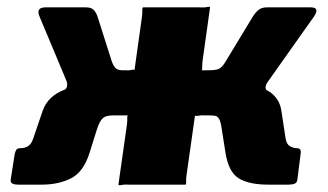

<svg xmlns="http://www.w3.org/2000/svg" viewBox="-20 -552 981 574"><path d="M34 0Q24 0 17.5 -3Q11 -6 12 -15L24 -92Q26 -100 29 -104.5Q32 -109 41 -109Q55 -109 64.5 -115.5Q74 -122 79 -137L108 -222Q116 -244 132.5 -259.5Q149 -275 174.5 -284.5Q200 -294 233 -297L324 -342H351Q365 -341 373 -343Q381 -345 382 -342L404 -499Q406 -513 405.5 -521.5Q405 -530 408 -530H577Q591 -529 599 -531Q607 -533 608 -530L586 -373Q584 -360 584.5 -351Q585 -342 582 -342H637L718 -297Q767 -293 791.5 -273.5Q816 -254 821 -222L834 -137Q837 -120 847.5 -114.5Q858 -109 867 -109Q881 -109 879 -94L869 -15Q868 -6 861 -3Q854 0 843 0H782Q724 0 693.5 -19Q663 -38 654 -96L643 -166Q640 -187 635.5 -195.5Q631 -204 624.5 -205.5Q618 -207 607 -207H594Q581 -208 572.5 -206Q564 -204 563 -207L538 -31Q536 -18 536.5 -9Q537 0 534 0H365Q352 -1 343.5 1Q335 3 334 0L359 -176Q361 -190 360.5 -198.5Q360 -207 363 -207H318Q307 -207 298 -204.5Q289 -202 282.5 -193Q276 -184 270 -166L248 -96Q230 -38 192.5 -19Q155 0 105 0ZM336 -262 171 -282Q179 -286 180.5 -294.5Q182 -303 178 -312L98 -503Q87 -530 116 -530H237Q253 -530 260.5 -522Q268 -514 272 -501L314 -369Q319 -355 325.5 -348.5Q332 -342 345 -342ZM596 -262 605 -342Q630 -342 638.5 -348.5Q647 -355 655 -369L735 -501Q743 -514 752.5 -522Q762 -530 778 -530H909Q937 -530 919 -503L781 -308Q775 -300 774 -292.5Q773 -285 779 -281Z"/></svg>

Font: Libre Franklin Black
Style: Italic
Weight: 900
Italic angle: -8°
Designer: Pablo Impallari, Rodrigo Fuenzalida, Nhung Nguyen
Foundry: Impallari Type
Version: Version 3.000